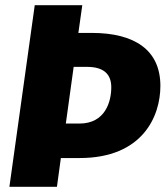

<svg xmlns="http://www.w3.org/2000/svg" viewBox="-20 -715 635 735"><path d="M331 -589H280L295 -695H113L16 0H198L213 -110H285C526 -110 594 -270 594 -386C594 -524 495 -589 331 -589ZM284 -242H232L262 -459H313C376 -459 406 -432 406 -381C406 -326 383 -242 284 -242Z"/></svg>

Font: Fira Sans ExtraBold
Style: Italic
Weight: 800
Italic angle: -8°
Designer: bBox Type GmbH & Carrois Corporate GbR & Edenspiekermann AG
Foundry: bBox Type GmbH & Carrois Corporate GbR & Edenspiekermann AG
Version: Version 4.301;PS 004.301;hotconv 1.0.88;makeotf.lib2.5.64775